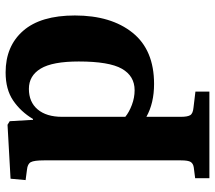

<svg xmlns="http://www.w3.org/2000/svg" viewBox="-62 -506 784 701"><g transform="rotate(-90 330.5 -156.0)"><path d="M30 216V164L69 159Q83 157 89 148Q95 139 95 112V-388Q95 -424 88.5 -436Q82 -448 61 -450L23 -455L28 -510L225 -521L238 -513L243 -428H246Q273 -473 313.5 -500.5Q354 -528 416 -528Q512 -528 568 -464Q624 -400 624 -275Q624 -143 561 -64.5Q498 14 374 14Q304 14 254 -14V112Q254 136 260 146Q266 156 288 158L346 165V216ZM351 -57Q403 -57 429.5 -103.5Q456 -150 456 -261Q456 -357 430 -400Q404 -443 356 -443Q308 -443 281 -411Q254 -379 254 -322V-91Q271 -77 297.5 -67Q324 -57 351 -57Z"/></g></svg>

Font: Literata 36pt
Style: Bold
Weight: 700
Designer: Latin by Veronika Burian and Jose Scaglione. Greek by Irene Vlachou. Cyrillic by Vera Evstafieva.
Foundry: TypeTogether
Version: Version 3.002